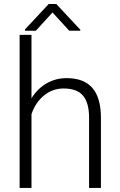

<svg xmlns="http://www.w3.org/2000/svg" viewBox="-20 -921 589 941"><path d="M134.3 -439Q163.1 -486.3 208 -512.2Q252.9 -538.1 306.2 -538.1Q391.1 -538.1 432.6 -490.2Q474.1 -442.4 474.6 -346.7V0H416.5V-347.2Q416 -418 386.5 -452.6Q356.9 -487.3 292 -487.3Q237.8 -487.3 196 -453.4Q154.3 -419.4 134.3 -361.8V0H76.2V-750H134.3ZM373.5 -775.4V-770.5H319.3L237.3 -859.9L155.8 -770.5H102.5V-776.9L218.8 -901.4H255.9Z"/></svg>

Font: Roboto-Light
Style: Regular
Weight: 300
Designer: Google
Version: Version 2.137; 2017